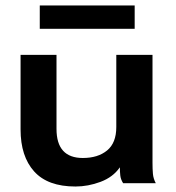

<svg xmlns="http://www.w3.org/2000/svg" viewBox="-20 -668 640 700"><path d="M255 12Q154 12 104.5 -43Q55 -98 55 -196V-468H186V-198Q186 -92 282 -92Q337 -92 370.5 -119.5Q404 -147 404 -205V-468H536V-74Q536 -52 537.5 -34.5Q539 -17 548 0H429Q420 -14 418.5 -28.5Q417 -43 417 -58Q392 -22 346.5 -5Q301 12 255 12ZM125 -563V-648H471V-563Z"/></svg>

Font: Inconsolata Expanded ExtraBold
Style: Regular
Weight: 800
Width: 7
Monospace: yes
Designer: Raph Levien, Cyreal, Brenton Simpson
Foundry: Raph Levien, Cyreal, Google
Version: Version 3.001; ttfautohint (v1.8.2.53-6de2)